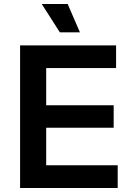

<svg xmlns="http://www.w3.org/2000/svg" viewBox="-20 -936 655 956"><path d="M80 0V-710H558V-597H210V-412H546V-300H210V-113H566V0ZM278 -775 188 -916H317L378 -775Z"/></svg>

Font: Geist SemBd
Style: Regular
Weight: 400
Designer: Basement.studio, Andrés Briganti, Mateo Zaragoza
Foundry: Basement.studio, Vercel, Andrés Briganti, Guido Ferreyra, Mateo Zaragoza
Version: Version 1.401